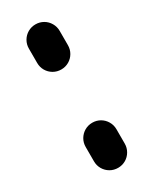

<svg xmlns="http://www.w3.org/2000/svg" viewBox="-144 -560 481 601"><g transform="rotate(-30 96.5 -259.5)"><path d="M96.3 0Q81.1 0 68.3 -7.4Q55.6 -14.8 48.1 -27.6Q40.7 -40.4 40.7 -55.6V-107.4Q40.7 -122.6 48.1 -135.4Q55.6 -148.1 68.3 -155.6Q81.1 -163 96.3 -163Q111.5 -163 124.3 -155.6Q137 -148.1 144.4 -135.4Q151.9 -122.6 151.9 -107.4V-55.6Q151.9 -40.4 144.4 -27.6Q137 -14.8 124.3 -7.4Q111.5 0 96.3 0ZM96.3 -355.6Q81.1 -355.6 68.3 -363Q55.6 -370.4 48.1 -383.1Q40.7 -395.9 40.7 -411.1V-463Q40.7 -478.1 48.1 -490.9Q55.6 -503.7 68.3 -511.1Q81.1 -518.5 96.3 -518.5Q111.5 -518.5 124.3 -511.1Q137 -503.7 144.4 -490.9Q151.9 -478.1 151.9 -463V-411.1Q151.9 -395.9 144.4 -383.1Q137 -370.4 124.3 -363Q111.5 -355.6 96.3 -355.6Z"/></g></svg>

Font: 26F Galaxy Hebrew Black
Style: Regular
Weight: 900
Designer: C₂₉H₂₅N₃O₅
Version: Version 1.000